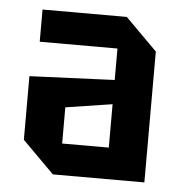

<svg xmlns="http://www.w3.org/2000/svg" viewBox="-40 -739 506 529"><g transform="rotate(5 212.5 -475.0)"><path d="M37 -338V-514L272 -524V-611H57V-700H290L378 -612V-250H125ZM143 -437V-337H272V-457Z"/></g></svg>

Font: Tektur SemiCondensed Medium
Style: Regular
Weight: 500
Width: 4
Designer: Adam Jagosz
Foundry: Adam Jagosz
Version: Version 1.005;gftools[0.9.30]